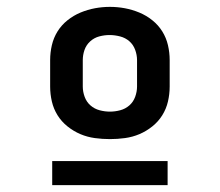

<svg xmlns="http://www.w3.org/2000/svg" viewBox="-20 -722 640 559"><path d="M300 -317Q278 -317 256 -320Q234 -323 214 -331.5Q194 -340 176.5 -354Q159 -368 147.5 -386.5Q136 -405 131 -426.5Q126 -448 126 -470V-547Q126 -569 131 -590.5Q136 -612 147.5 -630.5Q159 -649 176.5 -663Q194 -677 214.5 -685.5Q235 -694 256.5 -698Q278 -702 300 -702Q322 -702 343.5 -698Q365 -694 385.5 -685.5Q406 -677 423.5 -663Q441 -649 452.5 -630.5Q464 -612 469 -590.5Q474 -569 474 -547V-470Q474 -448 469 -426.5Q464 -405 452.5 -386.5Q441 -368 423.5 -354Q406 -340 386 -331.5Q366 -323 344 -320Q322 -317 300 -317ZM300 -397Q315 -397 330 -401Q345 -405 356.5 -415Q368 -425 373.5 -440Q379 -455 379 -470V-547Q379 -562 373.5 -577Q368 -592 356.5 -602Q345 -612 329.5 -616Q314 -620 299 -620Q284 -620 269 -616Q254 -612 242.5 -601.5Q231 -591 226 -576.5Q221 -562 221 -547V-470Q221 -455 226.5 -440Q232 -425 243.5 -415Q255 -405 270 -401Q285 -397 300 -397ZM132 -183V-253H468V-183Z"/></svg>

Font: Iosevka Curly XBdEx
Style: Regular
Weight: 800
Width: 7
Monospace: yes
Designer: Belleve Invis
Foundry: Belleve Invis
Version: Version 11.1.0; ttfautohint (v1.8.3)